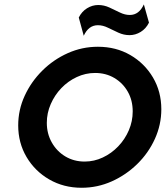

<svg xmlns="http://www.w3.org/2000/svg" viewBox="-20 -853 776 885"><path d="M356.2 12.5Q273.6 12.5 207.3 -25.7Q141 -63.9 102.4 -129.2Q63.9 -194.4 63.9 -275Q63.9 -346.5 93.8 -411.5Q123.6 -476.4 175 -527.4Q226.4 -578.5 292.4 -608Q358.3 -637.5 431.2 -637.5Q514.6 -637.5 580.6 -599.3Q646.5 -561.1 685.1 -495.8Q723.6 -430.6 723.6 -349.3Q723.6 -278.5 694.1 -213.2Q664.6 -147.9 612.8 -97.2Q561.1 -46.5 495.1 -17Q429.2 12.5 356.2 12.5ZM370.1 -108.3Q413.9 -108.3 453.8 -127.1Q493.8 -145.8 525 -178.5Q556.2 -211.1 574 -252.8Q591.7 -294.4 591.7 -339.6Q591.7 -390.3 569.1 -430.2Q546.5 -470.1 507.3 -493.4Q468.1 -516.7 418.1 -516.7Q374.3 -516.7 334 -497.9Q293.8 -479.2 262.8 -446.9Q231.9 -414.6 213.9 -373.3Q195.8 -331.9 195.8 -286.8Q195.8 -236.8 218.8 -196.2Q241.7 -155.6 281.2 -131.9Q320.8 -108.3 370.1 -108.3ZM366 -688.2 343.1 -772.2Q356.9 -800 381.2 -814.9Q405.6 -829.9 432.6 -829.9Q459.7 -829.9 484.4 -818.4Q509 -806.9 532.3 -795.5Q555.6 -784 578.5 -784Q620.8 -784 643.1 -832.6L666.7 -748.6Q652.8 -720.8 628.5 -705.9Q604.2 -691 577.1 -691Q550.7 -691 525.7 -702.4Q500.7 -713.9 477.4 -725.3Q454.2 -736.8 431.2 -736.8Q388.2 -736.8 366 -688.2Z"/></svg>

Font: Afacad
Style: Bold Italic
Weight: 700
Italic angle: -14°
Designer: Kristian Moeller
Foundry: Dicotype
Version: Version 1.000; ttfautohint (v1.8.4.7-5d5b)